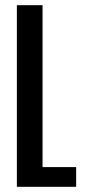

<svg xmlns="http://www.w3.org/2000/svg" viewBox="-20 -720 350 740"><path d="M45 0V-700H144V-76H273.5V0Z"/></svg>

Font: Trispace Condensed
Style: Regular
Weight: 400
Width: 3
Designer: Tyler Finck
Foundry: Etcetera Type Company
Version: Version 1.210; ttfautohint (v1.8.3)